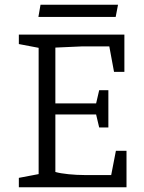

<svg xmlns="http://www.w3.org/2000/svg" viewBox="-20 -795 610 815"><path d="M60 0V-40L144 -56V-592L60 -608V-648H508V-490H464L444 -598H327L215 -593V-356H388L401 -412H440V-254H401L388 -309H215V-65Q236 -59 271 -55.5Q306 -52 338 -52H452L472 -155H517V0ZM143 -723 152 -775H481L471 -723Z"/></svg>

Font: Faustina Light Light
Style: Regular
Weight: 300
Version: Version 1.200